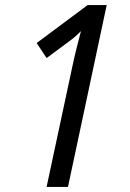

<svg xmlns="http://www.w3.org/2000/svg" viewBox="-20 -734 511 754"><path d="M163 0H247L399 -714H324L124 -565L163 -506L248 -569Q276 -589 298 -612Q288 -574 280 -542Q272 -510 264 -472Z"/></svg>

Font: Noto Sans UI SemiCondensed
Style: Italic
Weight: 400
Width: 4
Italic angle: -12°
Designer: Monotype Design Team
Foundry: Monotype Imaging Inc.
Version: Version 1.901